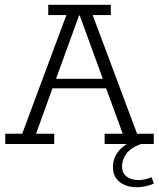

<svg xmlns="http://www.w3.org/2000/svg" viewBox="-20 -603 666 804"><path d="M2 0V-43H73L258 -540H182V-583H444V-540H368L554 -43H624V0H418V-43H494L419 -248L442 -233H191L205 -248L131 -43H207V0ZM209 -258 199 -273H423L416 -258L314 -538H311ZM553 181Q508 181 480.5 158.5Q453 136 453 97Q453 58 478 28Q503 -2 554 -19L571 0Q528 15 509.5 40.5Q491 66 491 94Q491 122 510.5 136.5Q530 151 560 151Q574 151 587 148Q600 145 615 139L624 166Q608 173 589.5 177Q571 181 553 181Z"/></svg>

Font: Rokkitt Light
Style: Regular
Weight: 300
Version: Version 3.103